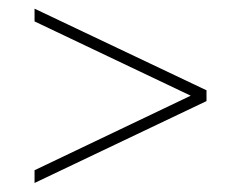

<svg xmlns="http://www.w3.org/2000/svg" viewBox="-20 -543 541 434"><path d="M58.1 -523.4 446.8 -338.9V-314.5L58.1 -129.4V-158.2L411.1 -326.7L58.1 -494.6Z"/></svg>

Font: Robert Sans Thin
Style: Regular
Weight: 100
Designer: Christian Robertson (extended by Adam Twardoch)
Foundry: Google
Version: Version 12.135;April 2, 2019;FontCreator 11.5.0.2425 64-bit;